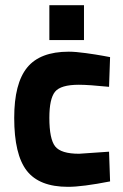

<svg xmlns="http://www.w3.org/2000/svg" viewBox="-20 -711 476 743"><path d="M246 -511Q272 -511 312 -505.5Q352 -500 379 -495L406 -490L402 -375Q323 -383 285 -383Q215 -383 193 -356Q171 -329 171 -255Q171 -173 193.5 -144.5Q216 -116 286 -116L402 -124L406 -9Q299 12 243 12Q132 12 83.5 -50.5Q35 -113 35 -255Q35 -388 85 -449.5Q135 -511 246 -511ZM171 -556V-691H305V-556Z"/></svg>

Font: TitilliumText22L Xb
Style: Bold
Weight: 400
Designer: Campivisivi
Foundry: Campivisivi
Version: 1.000